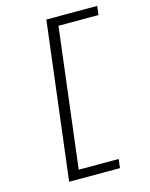

<svg xmlns="http://www.w3.org/2000/svg" viewBox="-137 -914 874 1120"><g transform="rotate(-15 300.0 -354.0)"><path d="M138 120.5 254.5 -828H561.5L555 -774.5H283L315.5 -791.5L208 84.5L179.5 67H451.5L445 120.5Z"/></g></svg>

Font: Spline Sans Mono Light
Style: Italic
Weight: 300
Italic angle: -4°
Monospace: yes
Version: Version 1.004